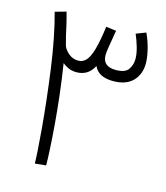

<svg xmlns="http://www.w3.org/2000/svg" viewBox="-104 -758 725 840"><g transform="rotate(15 259.0 -338.0)"><path d="M182 -3 132 2Q132 -14 129.5 -55Q127 -96 122 -154Q117 -212 109.5 -279Q102 -346 92.5 -415.5Q83 -485 70.5 -548.5Q58 -612 44 -662L94 -676Q101 -652 107 -626.5Q113 -601 119 -573L130 -531Q135 -515 154 -498.5Q173 -482 199 -482Q219 -482 233.5 -497.5Q248 -513 259 -551Q270 -589 279 -657L325 -651Q317 -603 312.5 -576.5Q308 -550 308 -537Q308 -485 368 -485Q410 -485 424.5 -506Q439 -527 439 -554Q439 -577 430.5 -606.5Q422 -636 411 -661L455 -678Q472 -641 480 -606Q488 -571 488 -547Q488 -497 457.5 -466Q427 -435 369 -435Q302 -435 282 -480Q257 -431 204 -431Q184 -431 168 -438Q152 -445 140 -455Q151 -386 159 -317Q167 -248 172 -186Q177 -124 179.5 -76.5Q182 -29 182 -3Z"/></g></svg>

Font: Noto Sans Arabic UI SmCn Lt
Style: Regular
Weight: 300
Width: 4
Designer: Monotype Design Team, Nadine Chahine and Nizar Qandah
Foundry: Monotype Imaging Inc.
Version: Version 2.010; ttfautohint (v1.8.4.7-5d5b)